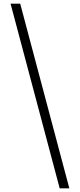

<svg xmlns="http://www.w3.org/2000/svg" viewBox="-20 -819 439 1055"><path d="M91 -799 361 216H308L38 -799Z"/></svg>

Font: Noto Sans Sinhala Light
Style: Regular
Weight: 300
Designer: Jelle Bosma - Monotype Design Team
Foundry: Monotype Imaging Inc.
Version: Version 2.006; ttfautohint (v1.8.4.7-5d5b)